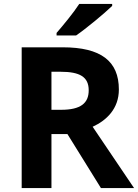

<svg xmlns="http://www.w3.org/2000/svg" viewBox="-20 -954 700 974"><path d="M549 -924V-934H382C353 -889 299 -824 267 -787V-774H366C417 -809 511 -887 549 -924ZM298 -714H90V0H241V-274H322L492 0H660L450 -311C520 -343 583 -402 583 -500C583 -644 492 -714 298 -714ZM287 -590C385 -590 430 -564 430 -496C430 -431 390 -397 290 -397H241V-590Z"/></svg>

Font: Noto Sans Arabic UI
Style: Bold
Weight: 700
Designer: Monotype Design Team, Nadine Chahine and Nizar Qandah
Foundry: Monotype Imaging Inc.
Version: Version 2.010